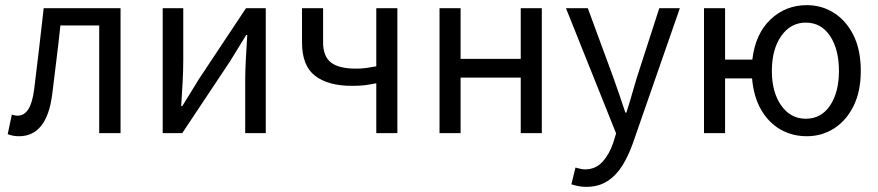

<svg xmlns="http://www.w3.org/2000/svg" viewBox="-20 -518 3415 747"><path d="M54 12Q41 12 31 10Q21 8 10 4L26 -72Q31 -71 36 -69.5Q41 -68 48 -68Q74 -68 90 -92.5Q106 -117 113 -171Q123 -250 132 -328.5Q141 -407 150 -486H449V0H366V-419H215Q208 -352 199.5 -284.5Q191 -217 183 -150Q162 12 54 12Z M613 0V-486H693V-284Q693 -245 690.5 -198.5Q688 -152 685 -105H689Q703 -128 721.5 -157.5Q740 -187 753 -209L937 -486H1014V0H934V-202Q934 -241 936.5 -288Q939 -335 942 -382H938Q925 -360 906 -330Q887 -300 874 -278L689 0Z M1444 0V-194Q1419 -189 1400 -186.5Q1381 -184 1349 -184Q1257 -184 1206 -223Q1155 -262 1155 -353V-486H1237V-353Q1237 -299 1267.5 -275Q1298 -251 1365 -251Q1387 -251 1405 -253.5Q1423 -256 1444 -260V-486H1526V0Z M1690 0V-486H1772V-289H2006V-486H2088V0H2006V-216H1772V0Z M2260 209Q2244 209 2229.5 206Q2215 203 2203 199L2219 134Q2227 136 2237 138.5Q2247 141 2256 141Q2297 141 2324 111.5Q2351 82 2366 37L2377 1L2182 -486H2267L2366 -217Q2377 -186 2389.5 -150Q2402 -114 2413 -80H2417Q2428 -113 2438 -149Q2448 -185 2458 -217L2545 -486H2625L2442 40Q2425 88 2401.5 126Q2378 164 2343.5 186.5Q2309 209 2260 209Z M3115 -56Q3175 -56 3209.5 -107.5Q3244 -159 3244 -242Q3244 -326 3209.5 -378Q3175 -430 3115 -430Q3056 -430 3019.5 -378Q2983 -326 2983 -242Q2983 -159 3019.5 -107.5Q3056 -56 3115 -56ZM3119 12Q3062 12 3016 -14.5Q2970 -41 2941 -91.5Q2912 -142 2906 -213H2801V0H2719V-486H2801V-286H2907Q2919 -387 2978 -442.5Q3037 -498 3119 -498Q3177 -498 3224.5 -468Q3272 -438 3300.5 -381Q3329 -324 3329 -242Q3329 -162 3300.5 -105Q3272 -48 3224.5 -18Q3177 12 3119 12Z"/></svg>

Font: .
Style: 
Weight: 400
Designer: Paul D. Hunt, Dalton Maag
Foundry: Dalton Maag Ltd
Version: Version 1.200